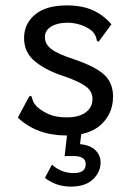

<svg xmlns="http://www.w3.org/2000/svg" viewBox="-20 -491 490 710"><path d="M226 10Q116 10 46 -56L85 -129L91 -137L97 -134Q99 -126 102 -117.5Q105 -109 116 -97Q136 -79 162 -68Q188 -57 227 -57Q272 -57 297 -75.5Q322 -94 322 -125Q322 -152 300 -169.5Q278 -187 223 -207Q153 -229 111 -262.5Q69 -296 69 -350Q69 -403 109.5 -437Q150 -471 227 -471Q283 -471 322.5 -453.5Q362 -436 392 -401L350 -344L344 -336L338 -341Q337 -349 334 -356.5Q331 -364 321 -376Q301 -392 277 -399.5Q253 -407 229 -407Q193 -407 169.5 -393Q146 -379 146 -353Q146 -329 168.5 -310.5Q191 -292 256 -271Q332 -245 365 -215Q398 -185 398 -134Q398 -72 354.5 -31Q311 10 226 10ZM242 199Q216 199 192.5 191.5Q169 184 146 167L172 118Q207 149 253 149Q297 149 297 116Q297 86 252 86H219L229 0H281L276 42Q315 46 333.5 65Q352 84 352 109Q352 145 324 172Q296 199 242 199Z"/></svg>

Font: Inconsolata SemiCondensed Medium
Style: Regular
Weight: 500
Width: 4
Monospace: yes
Designer: Raph Levien, Cyreal, Brenton Simpson
Foundry: Raph Levien, Cyreal, Google
Version: Version 3.001; ttfautohint (v1.8.2.53-6de2)